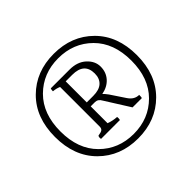

<svg xmlns="http://www.w3.org/2000/svg" viewBox="-151 -898 1064 1064"><g transform="rotate(-45 381.0 -365.5)"><path d="M320 -377H371Q418 -377 441.5 -398.5Q465 -420 465 -459Q465 -542 371 -542H320ZM555 -201Q555 -184 553 -178H480L390 -321Q377 -346 353 -346H320V-214Q349 -203 382 -201Q384 -191 381 -178H233Q230 -194 236 -201Q259 -204 267.5 -210.5Q276 -217 276 -232V-542Q256 -551 231 -553Q231 -566 234 -573H381Q442 -573 478.5 -539.5Q515 -506 515 -462.5Q515 -419 488 -388.5Q461 -358 414 -349Q421 -344 438 -321L494 -237Q518 -201 555 -201ZM182.5 -148.5Q262 -69 381 -69Q500 -69 579.5 -148.5Q659 -228 659 -366Q659 -504 579.5 -583Q500 -662 381 -662Q262 -662 182.5 -583Q103 -504 103 -366Q103 -228 182.5 -148.5ZM150.5 -607Q241 -697 381 -697Q521 -697 611.5 -607Q702 -517 702 -366Q702 -215 611.5 -124.5Q521 -34 381 -34Q241 -34 150.5 -124.5Q60 -215 60 -366Q60 -517 150.5 -607Z"/></g></svg>

Font: Halant
Style: Regular
Weight: 400
Designer: Hitesh Malaviya (Devanagari), Satya Rajpurohit (Latin)
Foundry: Indian Type Foundry
Version: Version 1.101;PS 1.0;hotconv 1.0.78;makeotf.lib2.5.61930; tt